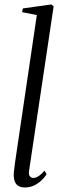

<svg xmlns="http://www.w3.org/2000/svg" viewBox="-20 -837 268 868"><path d="M111 -62Q109 -47 115.2 -39.8Q121.5 -32.5 131 -32.5Q141 -32.5 153.2 -40Q165.5 -47.5 181.5 -65.5L190.5 -49.5Q181.5 -34.5 167 -21Q152.5 -7.5 134 1.5Q115.5 10.5 93 10.5Q77 10.5 65.5 4.8Q54 -1 48 -14Q42 -27 42 -48.5Q42 -53 43 -61.2Q44 -69.5 45.2 -80.2Q46.5 -91 48 -102.5L146.5 -769L80 -782L83.5 -799L212.5 -817L222.5 -808.5Z"/></svg>

Font: Merriweather 120pt Light
Style: Italic
Weight: 300
Italic angle: -7.8°
Version: Version 2.101